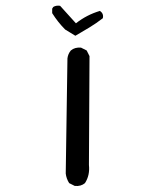

<svg xmlns="http://www.w3.org/2000/svg" viewBox="-20 -645 540 663"><path d="M238.3 -2.9 218.8 -12.7Q209 -28.3 207 -45.9L212.9 -443.4Q214.8 -459 224.6 -470.7Q238.3 -482.4 259.8 -480.5L279.3 -470.7L289.1 -451.2L287.1 -75.2Q291 -40 273.4 -12.7Q259.8 -1 238.3 -2.9ZM240.2 -521.5 205.1 -543Q179.7 -568.4 160.2 -599.6V-615.2L164.1 -621.1Q173.8 -627 187.5 -625L242.2 -564.5Q279.3 -593.8 325.2 -607.4Q338.9 -597.7 335 -582Q312.5 -564.5 288.1 -549.8Q263.7 -535.2 240.2 -521.5Z"/></svg>

Font: NaikaiFont
Style: Regular-Lite
Weight: 400
Version: Version 1.67